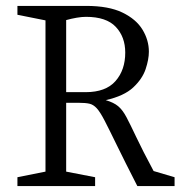

<svg xmlns="http://www.w3.org/2000/svg" viewBox="-20 -630 611 650"><path d="M39 0V-30L134 -49V-561L39 -580V-610H272Q348 -610 394.5 -587.5Q441 -565 462.5 -529.5Q484 -494 484 -455Q484 -429 473 -396Q462 -363 431 -334Q400 -305 338 -291Q365 -283 380 -270.5Q395 -258 408 -233.5Q421 -209 441.5 -165.5Q462 -122 500 -51L571 -30V0H445Q402 -84 376 -137.5Q350 -191 334.5 -221Q319 -251 307.5 -263.5Q296 -276 282.5 -279Q269 -282 246 -282H204V-49L302 -30V0ZM204 -318H270Q338 -318 371 -355.5Q404 -393 404 -452Q404 -505 372 -539Q340 -573 271 -573Q257 -573 239.5 -570Q222 -567 204 -562Z"/></svg>

Font: Manuale Light
Style: Regular
Weight: 300
Designer: Eduardo Tunni / Pablo Cosgaya
Foundry: Eduardo Tunni / Pablo Cosgaya
Version: Version 1.002